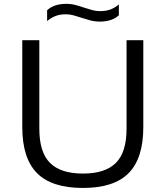

<svg xmlns="http://www.w3.org/2000/svg" viewBox="-20 -944 840 974"><path d="M401 9.5Q242 9.5 167.5 -66Q93 -141.5 93 -299.5V-740H179.5V-291Q179.5 -171.5 233.8 -117.5Q288 -63.5 401 -63.5Q513.5 -63.5 567.8 -117.5Q622 -171.5 622 -291V-740H707V-299.5Q707 -141.5 632.8 -66Q558.5 9.5 401 9.5ZM486 -834.5Q460 -834.5 437.2 -840.8Q414.5 -847 393 -854Q373 -860.5 354 -866Q335 -871.5 314.5 -871.5Q284.5 -871.5 262.2 -863Q240 -854.5 219 -837V-892Q254 -924.5 316 -924.5Q342 -924.5 364.8 -918.2Q387.5 -912 409 -904.5Q429 -898 448 -892.8Q467 -887.5 487.5 -887.5Q517.5 -887.5 539.8 -895.8Q562 -904 583 -921.5V-866.5Q548.5 -834.5 486 -834.5Z"/></svg>

Font: Encode Sans Expanded Expanded
Style: Regular
Weight: 400
Width: 7
Designer: Multiple Designers
Foundry: Impallari Type
Version: Version 3.000; ttfautohint (v1.8.3) -l 8 -r 50 -G 200 -x 14 